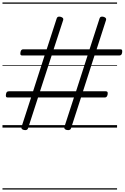

<svg xmlns="http://www.w3.org/2000/svg" viewBox="-20 -1030 1007 1550"><path d="M172 19Q148 13 154 -6L231 -243H43Q32 -243 29 -249Q26 -255 28 -268Q30 -282 35.5 -287.5Q41 -293 52 -293H247L340 -582H160Q149 -582 146 -587.5Q143 -593 145 -606Q147 -620 152.5 -626Q158 -632 168 -632H357L438 -882Q444 -901 471 -894Q496 -886 490 -868L413 -632H703L784 -882Q790 -901 817 -894Q842 -886 836 -868L760 -632H951Q962 -632 965 -626Q968 -620 966 -606Q964 -593 958.5 -587.5Q953 -582 942 -582H743L650 -293H834Q844 -293 847.5 -287.5Q851 -282 849 -268Q846 -255 841 -249Q836 -243 825 -243H634L553 7Q546 25 518 19Q506 16 501.5 9.5Q497 3 500 -6L577 -243H287L206 7Q199 25 172 19ZM303 -293H594L687 -582H397ZM0 490H925V500H0ZM0 -20H925V0H0ZM0 -505H925V-500H0ZM0 -1010H925V-1000H0Z"/></svg>

Font: Playwrite ZA Guides
Style: Regular
Weight: 400
Designer: Veronika Burian, José Scaglione
Foundry: TypeTogether
Version: Version 1.003